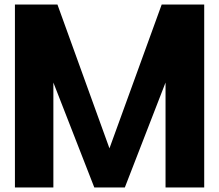

<svg xmlns="http://www.w3.org/2000/svg" viewBox="-20 -829 969 849"><path d="M695 -809H883V0H712V-464L532 0H397L216 -464V0H46V-809H234L464 -173Z"/></svg>

Font: Neutral Face
Style: Bold
Weight: 700
Designer: Vadym Aksieiev
Version: Version 1.039;Fontself Maker 3.5.7